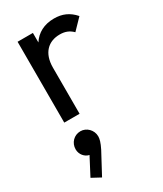

<svg xmlns="http://www.w3.org/2000/svg" viewBox="-205 -562 829 977"><g transform="rotate(-30 209.5 -73.5)"><path d="M66 0H156V-271C156 -357 203 -400 270 -400C301 -400 324 -391 345 -370L404 -431C371 -469 333 -485 285 -485C227 -485 183 -461 156 -419V-475H66ZM93 338 160 213C176 181 181 162 181 147C181 109 150 79 115 79C77 79 48 109 48 147C48 178 70 202 95 207L41 310Z"/></g></svg>

Font: Outfit
Style: Regular
Weight: 400
Designer: Rodrigo Fuenzalida
Foundry: fragTYPE
Version: Version 1.100;gftools[0.9.27]